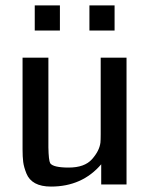

<svg xmlns="http://www.w3.org/2000/svg" viewBox="-20 -687 557 715"><path d="M64 -130.9V-472.2H160.2V-138.2Q161.1 -89.4 167 -79.1Q178.2 -63 235.8 -63Q294.9 -63 322.5 -94Q350.1 -125 354 -155.8Q355 -165.5 355 -187V-472.2H451.2V0H356.9V-75.2Q286.1 7.8 169.9 7.8Q133.8 7.8 110.8 -4.6Q87.9 -17.1 78.4 -41Q68.8 -64.9 66.4 -84Q64 -103 64 -130.9ZM109.4 -573.2V-667H203.1V-573.2ZM313 -573.2V-667H406.7V-573.2Z"/></svg>

Font: CMU Bright
Style: SemiBold
Weight: 600
Version: Version 0.7.0